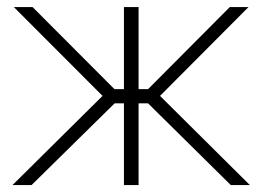

<svg xmlns="http://www.w3.org/2000/svg" viewBox="-20 -536 760 556"><path d="M16.1 0 276.9 -258.3 20 -515.6H74.2L311.5 -277.8H338.9V-515.6H381.3V-277.8H408.7L645.5 -515.6H699.7L443.4 -258.3L703.6 0H648.4L408.7 -236.8H381.3V0H338.9V-236.8H312L71.3 0Z"/></svg>

Font: Inter Display ExtraLight
Style: Regular
Weight: 200
Designer: Rasmus Andersson
Foundry: rsms
Version: Version 4.000;git-a52131595